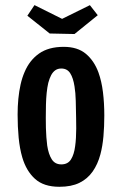

<svg xmlns="http://www.w3.org/2000/svg" viewBox="-20 -707 468 737"><path d="M207.8 10Q148 10 114.4 -20.4Q80.8 -50.8 65.6 -102.6Q55.6 -136.8 51.6 -178.6Q47.6 -220.4 47.6 -267Q47.6 -298.8 50.4 -327.7Q53.2 -356.6 59 -382.6Q64.8 -408.6 74.4 -430.6Q93.2 -475.4 129.7 -501.3Q166.2 -527.2 224.4 -527.2Q277.8 -527.2 309.7 -500.4Q341.6 -473.6 358 -428.6Q370 -395.4 375.2 -353.2Q380.4 -311 380.4 -263.6Q380.4 -221.8 377.1 -184.1Q373.8 -146.4 365.4 -114.6Q355.2 -76.2 335.4 -48.2Q315.6 -20.2 284.7 -5.1Q253.8 10 207.8 10ZM215.4 -76Q240.4 -76 252.4 -95Q264.4 -114 268.4 -145.6Q270.6 -160.8 271.5 -177.6Q272.4 -194.4 272.6 -213.3Q272.8 -232.2 272.2 -252.4Q271.6 -288.4 270.8 -319.9Q270 -351.4 266 -375.4Q261 -408 249.4 -426Q237.8 -444 215.4 -444Q201.8 -444 192.3 -437.3Q182.8 -430.6 176.4 -418.5Q170 -406.4 165.4 -389.2Q161.4 -372.4 159.2 -350.9Q157 -329.4 156.4 -305.1Q155.8 -280.8 155.8 -255.2Q155.8 -235.6 156.2 -216.5Q156.6 -197.4 158 -180.5Q159.4 -163.6 161.2 -148.4Q166.2 -115.2 178.6 -95.6Q191 -76 215.4 -76ZM266 -576.4 170.8 -578.4 85 -646.6 112.4 -687.4 218.4 -634.6 325 -687.2 355.2 -648.6Z"/></svg>

Font: Truculenta
Style: Regular
Weight: 400
Designer: Ivan Castro, Eva Sanz & Omnibus-Type Team
Foundry: Omnibus-Type
Version: Version 1.002